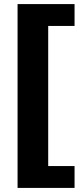

<svg xmlns="http://www.w3.org/2000/svg" viewBox="-20 -820 401 940"><path d="M345 -800V-693H216V-7H345V100H66V-800Z"/></svg>

Font: Pathway Extreme SemiCondensed
Style: Bold
Weight: 700
Width: 4
Version: Version 1.001;gftools[0.9.26]